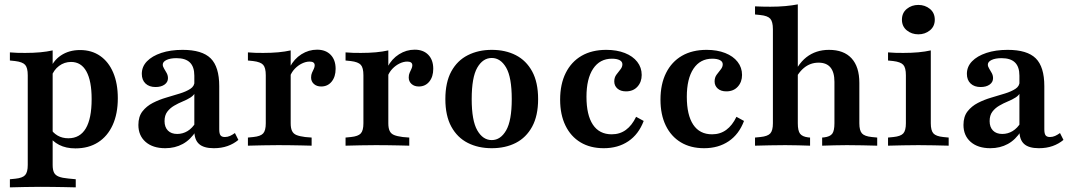

<svg xmlns="http://www.w3.org/2000/svg" viewBox="-20 -651 4792 858"><path d="M159.7 183.9Q121.8 183.9 90.3 184.7Q58.9 185.5 24.2 186.3V150L48.4 147.6Q80.6 144.4 92.3 131.5Q104 118.5 104 86.3V-208.1H215.3V86.3Q215.3 108.1 221.4 120.2Q227.4 132.3 242.7 138.3Q258.1 144.4 285.5 146.8L318.5 150V186.3Q291.9 185.5 266.9 185.1Q241.9 184.7 216.1 184.3Q190.3 183.9 159.7 183.9ZM337.9 -427.4Q389.5 -427.4 427.4 -401.2Q465.3 -375 485.9 -326.6Q506.5 -278.2 506.5 -212.1Q506.5 -142.7 483.5 -92.3Q460.5 -41.9 418.1 -14.9Q375.8 12.1 316.9 12.1Q275 12.1 244.4 -3.6Q213.7 -19.4 197.6 -46L206.5 -75.8Q216.9 -57.3 237.5 -45.2Q258.1 -33.1 285.5 -33.1Q337.1 -33.1 363.3 -77Q389.5 -121 389.5 -208.1Q389.5 -289.5 366.1 -331.9Q342.7 -374.2 297.6 -374.2Q267.7 -374.2 244 -356.5Q220.2 -338.7 208.9 -307.3L200.8 -333.9Q215.3 -378.2 251.6 -402.8Q287.9 -427.4 337.9 -427.4ZM104 -208.1V-314.5Q104 -348.4 92.3 -361.3Q80.6 -374.2 47.6 -378.2L24.2 -380.6V-416.9Q41.9 -415.3 57.7 -414.9Q73.4 -414.5 92.7 -414.5Q129 -414.5 159.7 -417.3Q190.3 -420.2 215.3 -425.8V-416.9V-208.1Z M848.4 -208.1V-312.9Q848.4 -352.4 828.6 -371.8Q808.9 -391.1 768.5 -391.1Q741.1 -391.1 724.2 -383.1Q707.3 -375 707.3 -362.1Q707.3 -354 713.3 -344.4Q719.4 -334.7 725 -324.2Q730.6 -313.7 730.6 -301.6Q730.6 -283.9 715.3 -273Q700 -262.1 675 -262.1Q646.8 -262.1 630.2 -277.8Q613.7 -293.5 613.7 -321Q613.7 -353.2 636.7 -377Q659.7 -400.8 700.8 -414.5Q741.9 -428.2 796 -428.2Q883.1 -428.2 921.4 -390.3Q959.7 -352.4 959.7 -266.1V-208.1ZM718.5 11.3Q662.9 11.3 630.6 -16.9Q598.4 -45.2 598.4 -92.7Q598.4 -129.8 616.5 -153.2Q634.7 -176.6 662.9 -191.1Q691.1 -205.6 723 -214.9Q754.8 -224.2 783.5 -233.1Q812.1 -241.9 830.6 -254Q849.2 -266.1 849.2 -286.3L853.2 -240.3Q847.6 -225.8 831.9 -215.7Q816.1 -205.6 796.4 -197.6Q776.6 -189.5 758.1 -178.6Q739.5 -167.7 727.4 -151.6Q715.3 -135.5 715.3 -109.7Q715.3 -83.1 730.2 -67.7Q745.2 -52.4 771.8 -52.4Q796.8 -52.4 818.1 -65.3Q839.5 -78.2 855.6 -104.8L856.5 -66.1Q831.5 -26.6 796.8 -7.7Q762.1 11.3 718.5 11.3ZM959.7 -73.4Q959.7 -54 965.3 -46.4Q971 -38.7 984.7 -38.7Q996.8 -38.7 1007.7 -43.5Q1018.5 -48.4 1029.8 -56.5L1045.2 -25.8Q1024.2 -8.1 996.8 1.6Q969.4 11.3 935.5 11.3Q890.3 11.3 869.4 -7.7Q848.4 -26.6 848.4 -66.9V-208.1H959.7Z M1223.4 -2.4Q1185.5 -2.4 1154 -1.6Q1122.6 -0.8 1087.9 0V-36.3L1112.1 -38.7Q1144.4 -41.9 1156 -54.8Q1167.7 -67.7 1167.7 -100V-208.1H1279V-100Q1279 -78.2 1285.1 -65.7Q1291.1 -53.2 1304.8 -47.6Q1318.5 -41.9 1343.5 -38.7L1372.6 -36.3V0Q1347.6 -0.8 1324.2 -1.2Q1300.8 -1.6 1276.6 -2Q1252.4 -2.4 1223.4 -2.4ZM1167.7 -208.1V-314.5Q1167.7 -348.4 1156 -361.3Q1144.4 -374.2 1111.3 -378.2L1087.9 -380.6V-416.9Q1105.6 -415.3 1121.4 -414.9Q1137.1 -414.5 1156.5 -414.5Q1192.7 -414.5 1223.4 -417.3Q1254 -420.2 1279 -425.8V-416.9V-208.1ZM1415.3 -264.5Q1395.2 -264.5 1382.7 -275.8Q1370.2 -287.1 1370.2 -304.8Q1370.2 -316.9 1374.2 -325.8Q1378.2 -334.7 1382.3 -343.1Q1386.3 -351.6 1386.3 -358.9Q1386.3 -375.8 1363.7 -375.8Q1346.8 -375.8 1329.4 -367.3Q1312.1 -358.9 1298 -344.4Q1283.9 -329.8 1276.6 -311.3L1275 -350.8Q1294.4 -387.9 1327 -408.5Q1359.7 -429 1396.8 -429Q1435.5 -429 1457.7 -406Q1479.8 -383.1 1479.8 -343.5Q1479.8 -308.1 1462.1 -286.3Q1444.4 -264.5 1415.3 -264.5Z M1659.7 -2.4Q1621.8 -2.4 1590.3 -1.6Q1558.9 -0.8 1524.2 0V-36.3L1548.4 -38.7Q1580.6 -41.9 1592.3 -54.8Q1604 -67.7 1604 -100V-208.1H1715.3V-100Q1715.3 -78.2 1721.4 -65.7Q1727.4 -53.2 1741.1 -47.6Q1754.8 -41.9 1779.8 -38.7L1808.9 -36.3V0Q1783.9 -0.8 1760.5 -1.2Q1737.1 -1.6 1712.9 -2Q1688.7 -2.4 1659.7 -2.4ZM1604 -208.1V-314.5Q1604 -348.4 1592.3 -361.3Q1580.6 -374.2 1547.6 -378.2L1524.2 -380.6V-416.9Q1541.9 -415.3 1557.7 -414.9Q1573.4 -414.5 1592.7 -414.5Q1629 -414.5 1659.7 -417.3Q1690.3 -420.2 1715.3 -425.8V-416.9V-208.1ZM1851.6 -264.5Q1831.5 -264.5 1819 -275.8Q1806.5 -287.1 1806.5 -304.8Q1806.5 -316.9 1810.5 -325.8Q1814.5 -334.7 1818.5 -343.1Q1822.6 -351.6 1822.6 -358.9Q1822.6 -375.8 1800 -375.8Q1783.1 -375.8 1765.7 -367.3Q1748.4 -358.9 1734.3 -344.4Q1720.2 -329.8 1712.9 -311.3L1711.3 -350.8Q1730.6 -387.9 1763.3 -408.5Q1796 -429 1833.1 -429Q1871.8 -429 1894 -406Q1916.1 -383.1 1916.1 -343.5Q1916.1 -308.1 1898.4 -286.3Q1880.6 -264.5 1851.6 -264.5Z M2177.4 11.3Q2116.9 11.3 2070.2 -12.5Q2023.4 -36.3 1996.8 -85.1Q1970.2 -133.9 1970.2 -208.1Q1970.2 -283.1 1996.8 -331.9Q2023.4 -380.6 2070.6 -404.4Q2117.7 -428.2 2177.4 -428.2Q2238.7 -428.2 2285.1 -404.4Q2331.5 -380.6 2358.1 -331.9Q2384.7 -283.1 2384.7 -208.1Q2384.7 -133.9 2358.1 -85.1Q2331.5 -36.3 2285.1 -12.5Q2238.7 11.3 2177.4 11.3ZM2177.4 -25Q2216.9 -25 2241.9 -68.5Q2266.9 -112.1 2266.9 -208.1Q2266.9 -305.6 2241.9 -348.8Q2216.9 -391.9 2177.4 -391.9Q2137.9 -391.9 2112.9 -348.8Q2087.9 -305.6 2087.9 -208.1Q2087.9 -112.1 2112.9 -68.5Q2137.9 -25 2177.4 -25Z M2678.2 11.3Q2617.7 11.3 2574.2 -14.9Q2530.6 -41.1 2506.9 -89.9Q2483.1 -138.7 2483.1 -205.6Q2483.1 -275 2508.1 -325Q2533.1 -375 2579 -401.6Q2625 -428.2 2689.5 -428.2Q2736.3 -428.2 2772.2 -414.1Q2808.1 -400 2827.8 -374.6Q2847.6 -349.2 2847.6 -316.1Q2847.6 -284.7 2828.6 -263.7Q2809.7 -242.7 2777.4 -242.7Q2753.2 -242.7 2739.1 -255.2Q2725 -267.7 2725 -287.1Q2725 -304.8 2734.3 -317.3Q2743.5 -329.8 2752.4 -340.7Q2761.3 -351.6 2761.3 -363.7Q2761.3 -375.8 2748.8 -382.3Q2736.3 -388.7 2714.5 -388.7Q2660.5 -388.7 2630.6 -344Q2600.8 -299.2 2600.8 -218.5Q2600.8 -137.1 2629.4 -94Q2658.1 -50.8 2713.7 -50.8Q2750 -50.8 2777 -70.6Q2804 -90.3 2822.6 -129L2856.5 -110.5Q2833.9 -50.8 2787.9 -19.8Q2741.9 11.3 2678.2 11.3Z M3126.6 11.3Q3066.1 11.3 3022.6 -14.9Q2979 -41.1 2955.2 -89.9Q2931.5 -138.7 2931.5 -205.6Q2931.5 -275 2956.5 -325Q2981.5 -375 3027.4 -401.6Q3073.4 -428.2 3137.9 -428.2Q3184.7 -428.2 3220.6 -414.1Q3256.5 -400 3276.2 -374.6Q3296 -349.2 3296 -316.1Q3296 -284.7 3277 -263.7Q3258.1 -242.7 3225.8 -242.7Q3201.6 -242.7 3187.5 -255.2Q3173.4 -267.7 3173.4 -287.1Q3173.4 -304.8 3182.7 -317.3Q3191.9 -329.8 3200.8 -340.7Q3209.7 -351.6 3209.7 -363.7Q3209.7 -375.8 3197.2 -382.3Q3184.7 -388.7 3162.9 -388.7Q3108.9 -388.7 3079 -344Q3049.2 -299.2 3049.2 -218.5Q3049.2 -137.1 3077.8 -94Q3106.5 -50.8 3162.1 -50.8Q3198.4 -50.8 3225.4 -70.6Q3252.4 -90.3 3271 -129L3304.8 -110.5Q3282.3 -50.8 3236.3 -19.8Q3190.3 11.3 3126.6 11.3Z M3489.5 -2.4Q3451.6 -2.4 3420.2 -1.6Q3388.7 -0.8 3354 0V-36.3L3378.2 -38.7Q3410.5 -41.9 3422.2 -54.8Q3433.9 -67.7 3433.9 -100V-208.1H3545.2V-100Q3545.2 -66.9 3555.2 -53.6Q3565.3 -40.3 3591.1 -37.1L3600 -36.3V0Q3571.8 -0.8 3546.4 -1.6Q3521 -2.4 3489.5 -2.4ZM3708.9 -208.1V-285.5Q3708.9 -328.2 3691.1 -349.6Q3673.4 -371 3637.9 -371Q3600.8 -371 3572.2 -347.2Q3543.5 -323.4 3521.8 -272.6L3513.7 -288.7Q3541.1 -362.1 3583.5 -395.2Q3625.8 -428.2 3684.7 -428.2Q3750.8 -428.2 3785.5 -390.3Q3820.2 -352.4 3820.2 -280.6V-208.1ZM3764.5 -2.4Q3733.9 -2.4 3708.1 -1.6Q3682.3 -0.8 3654 0V-36.3L3662.9 -37.1Q3689.5 -40.3 3699.2 -53.6Q3708.9 -66.9 3708.9 -100V-208.1H3820.2V-100Q3820.2 -67.7 3831.9 -54.8Q3843.5 -41.9 3875.8 -38.7L3900 -36.3V0Q3865.3 -0.8 3834.3 -1.6Q3803.2 -2.4 3764.5 -2.4ZM3433.9 -208.1V-520.2Q3433.9 -554 3422.2 -567.3Q3410.5 -580.6 3377.4 -583.9L3354 -586.3V-622.6Q3371.8 -621.8 3387.5 -621.4Q3403.2 -621 3422.6 -621Q3458.9 -621 3489.5 -623.8Q3520.2 -626.6 3545.2 -631.5V-622.6V-208.1Z M4028.2 -208.1V-314.5Q4028.2 -348.4 4016.5 -361.3Q4004.8 -374.2 3971.8 -378.2L3948.4 -380.6V-416.9Q3966.1 -415.3 3981.9 -414.9Q3997.6 -414.5 4016.9 -414.5Q4053.2 -414.5 4083.9 -417.3Q4114.5 -420.2 4139.5 -425.8V-416.9V-208.1ZM4083.9 -2.4Q4046 -2.4 4014.5 -1.6Q3983.1 -0.8 3948.4 0V-36.3L3972.6 -38.7Q4004.8 -41.9 4016.5 -54.8Q4028.2 -67.7 4028.2 -100V-208.1H4139.5V-100Q4139.5 -67.7 4151.2 -54.8Q4162.9 -41.9 4195.2 -38.7L4219.4 -36.3V0Q4185.5 -0.8 4154 -1.6Q4122.6 -2.4 4083.9 -2.4ZM4083.9 -497.6Q4054 -497.6 4032.3 -515.3Q4010.5 -533.1 4010.5 -562.9Q4010.5 -593.5 4032.3 -611.3Q4054 -629 4083.9 -629Q4113.7 -629 4135.5 -611.3Q4157.3 -593.5 4157.3 -562.9Q4157.3 -533.1 4135.5 -515.3Q4113.7 -497.6 4083.9 -497.6Z M4535.5 -208.1V-312.9Q4535.5 -352.4 4515.7 -371.8Q4496 -391.1 4455.6 -391.1Q4428.2 -391.1 4411.3 -383.1Q4394.4 -375 4394.4 -362.1Q4394.4 -354 4400.4 -344.4Q4406.5 -334.7 4412.1 -324.2Q4417.7 -313.7 4417.7 -301.6Q4417.7 -283.9 4402.4 -273Q4387.1 -262.1 4362.1 -262.1Q4333.9 -262.1 4317.3 -277.8Q4300.8 -293.5 4300.8 -321Q4300.8 -353.2 4323.8 -377Q4346.8 -400.8 4387.9 -414.5Q4429 -428.2 4483.1 -428.2Q4570.2 -428.2 4608.5 -390.3Q4646.8 -352.4 4646.8 -266.1V-208.1ZM4405.6 11.3Q4350 11.3 4317.7 -16.9Q4285.5 -45.2 4285.5 -92.7Q4285.5 -129.8 4303.6 -153.2Q4321.8 -176.6 4350 -191.1Q4378.2 -205.6 4410.1 -214.9Q4441.9 -224.2 4470.6 -233.1Q4499.2 -241.9 4517.7 -254Q4536.3 -266.1 4536.3 -286.3L4540.3 -240.3Q4534.7 -225.8 4519 -215.7Q4503.2 -205.6 4483.5 -197.6Q4463.7 -189.5 4445.2 -178.6Q4426.6 -167.7 4414.5 -151.6Q4402.4 -135.5 4402.4 -109.7Q4402.4 -83.1 4417.3 -67.7Q4432.3 -52.4 4458.9 -52.4Q4483.9 -52.4 4505.2 -65.3Q4526.6 -78.2 4542.7 -104.8L4543.5 -66.1Q4518.5 -26.6 4483.9 -7.7Q4449.2 11.3 4405.6 11.3ZM4646.8 -73.4Q4646.8 -54 4652.4 -46.4Q4658.1 -38.7 4671.8 -38.7Q4683.9 -38.7 4694.8 -43.5Q4705.6 -48.4 4716.9 -56.5L4732.3 -25.8Q4711.3 -8.1 4683.9 1.6Q4656.5 11.3 4622.6 11.3Q4577.4 11.3 4556.5 -7.7Q4535.5 -26.6 4535.5 -66.9V-208.1H4646.8Z"/></svg>

Font: Playfair 9pt
Style: Bold
Weight: 700
Designer: Claus Eggers Sørensen
Foundry: Claus Eggers Sørensen
Version: Version 2.203